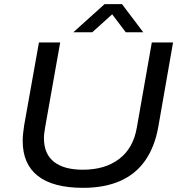

<svg xmlns="http://www.w3.org/2000/svg" viewBox="-20 -890 868 922"><path d="M379 12Q235 12 162 -45Q89 -102 89 -213Q89 -230 91 -249.5Q93 -269 96 -288L167 -686H269L197 -280Q195 -268 193 -253.5Q191 -239 191 -227Q191 -151 239 -113Q287 -75 378 -75Q484 -75 552 -126.5Q620 -178 637 -277L709 -686H811L740 -280Q723 -185 677.5 -119.5Q632 -54 557 -21Q482 12 379 12ZM332 -735 482 -870H566L668 -735H584L500 -846H546L423 -735Z"/></svg>

Font: Archivo SemiExpanded
Style: Italic
Weight: 400
Width: 6
Italic angle: -10°
Designer: Hector Gatti
Foundry: Omnibus-Type
Version: Version 2.001